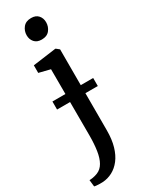

<svg xmlns="http://www.w3.org/2000/svg" viewBox="-276 -823 851 1106"><g transform="rotate(-30 150.0 -269.5)"><path d="M46 242.5Q38.5 243 26.5 242.8Q14.5 242.5 4 241.5Q-6.5 240.5 -9.5 239L-14.5 194.5Q-7 195 8.5 192.5Q24 190 40.5 183.5Q68 172.5 84.2 144.2Q100.5 116 107.2 72Q114 28 114 -29L113 -469.5L38.5 -488V-538.5L190 -559H195L215.5 -542.5V-4Q215.5 56.5 202.2 101.8Q189 147 165.5 177.5Q142 208 111.2 224.2Q80.5 240.5 46 242.5ZM152.5 -644Q121.5 -644 105.2 -662.8Q89 -681.5 89 -708.5Q89 -737.5 107 -760Q125 -782.5 160 -782.5H161Q191.5 -782.5 207.8 -764Q224 -745.5 224 -718.5Q224 -689 206.2 -666.5Q188.5 -644 153.5 -644ZM298 -304.5V-251H27V-304.5Z"/></g></svg>

Font: Merriweather 36pt
Style: Regular
Weight: 400
Designer: Eben Sorkin
Foundry: Eben Sorkin
Version: Version 2.100